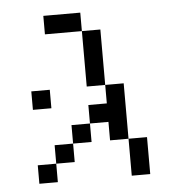

<svg xmlns="http://www.w3.org/2000/svg" viewBox="-45 -604 590 647"><g transform="rotate(-5 250.0 -281.0)"><path d="M125 -250V-312.5H62.5V-250ZM125 -62.5H62.5V0H125ZM125 -62.5H187.5V-125H125ZM375 -125Q375 -125 375 0H437.5Q437.5 0 437.5 -125ZM187.5 -125H250V-187.5H187.5ZM375 -125V-312.5H312.5V-250H250V-187.5H312.5V-125ZM312.5 -312.5V-500H250V-312.5ZM250 -500V-562.5H125V-500Z"/></g></svg>

Font: BFUnifontExMono
Style: Regular
Weight: 500
Version: Version 15.0.06